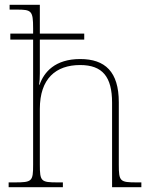

<svg xmlns="http://www.w3.org/2000/svg" viewBox="-20 -780 635 800"><path d="M16 0H242V-20H220C151 -20 146 -24 146 -94V-326C146 -453 213 -509 314 -509C407 -509 447 -460 447 -352V0H569V-20H550C480 -20 475 -24 475 -94V-354C475 -481 418 -534 314 -534C209 -534 163 -479 145 -427H143C145 -439 146 -457 146 -474V-615H331V-640H146V-760H20V-740H49C111 -740 118 -736 118 -662V-640H23V-615H118V-94C118 -24 114 -20 40 -20H16Z"/></svg>

Font: Noto Serif Malayalam Thin
Style: Regular
Weight: 100
Designer: Indian type Foundry, Jelle Bosma, Monotype Design Team
Foundry: Monotype Imaging Inc.
Version: Version 2.104